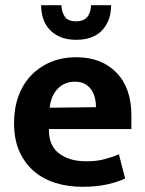

<svg xmlns="http://www.w3.org/2000/svg" viewBox="-20 -707 559 738"><path d="M485 -211H168V-207Q168 -146 208 -116.5Q248 -87 311 -87Q351 -87 381.5 -95Q412 -103 437 -114L461 -21Q434 -8 393 1.5Q352 11 296 11Q242 11 194.5 -3.5Q147 -18 111.5 -48Q76 -78 55 -124Q34 -170 34 -234Q34 -291 51 -337.5Q68 -384 99.5 -417Q131 -450 175 -468.5Q219 -487 273 -487Q370 -487 427.5 -428Q485 -369 485 -263ZM349 -295Q349 -314 344.5 -332Q340 -350 330 -363.5Q320 -377 305 -385Q290 -393 268 -393Q228 -393 202 -366Q176 -339 171 -293ZM216 -687Q218 -658 230 -641.5Q242 -625 273 -625Q327 -625 330 -687H407Q407 -627 372.5 -590.5Q338 -554 273 -554Q237 -554 211.5 -565Q186 -576 169.5 -594.5Q153 -613 145.5 -637Q138 -661 138 -687Z"/></svg>

Font: Ek Mukta
Style: Bold
Weight: 700
Designer: Girish Dalvi and Yashodeep Gholap
Foundry: Ek Type
Version: Version 2.538;PS 1.002;hotconv 16.6.51;makeotf.lib2.5.65220;